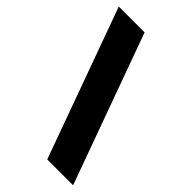

<svg xmlns="http://www.w3.org/2000/svg" viewBox="-223 -801 888 888"><g transform="rotate(45 221.0 -357.0)"><path d="M438 9.8H269L2.9 -724.1H171.9Z"/></g></svg>

Font: Open Sans Hebrew Extra Bold
Style: Regular
Weight: 800
Foundry: Ascender Corporation, Yanek Iontef
Version: Version 2.001;PS 002.001;hotconv 1.0.70;makeotf.lib2.5.58329